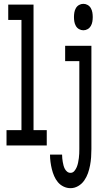

<svg xmlns="http://www.w3.org/2000/svg" viewBox="-20 -759 540 1002"><path d="M14 0V-80H92V-655H23V-735H155V-80H224V0ZM415 -601Q403 -601 392.5 -607Q382 -613 376 -623.5Q370 -634 368 -646Q366 -658 366 -670Q366 -682 368 -694Q370 -706 376 -716.5Q382 -727 392.5 -733Q403 -739 415 -739Q427 -739 437.5 -733Q448 -727 454 -716.5Q460 -706 462 -694Q464 -682 464 -670Q464 -658 462 -646Q460 -634 454 -623.5Q448 -613 437.5 -607Q427 -601 415 -601ZM348 223Q329 223 311.5 214.5Q294 206 282 191.5Q270 177 262.5 159.5Q255 142 250.5 123.5Q246 105 243.5 86Q241 67 241 48H304Q304 58 305 67.5Q306 77 307.5 86Q309 95 311.5 104.5Q314 114 318.5 122.5Q323 131 330.5 137Q338 143 348 143Q360 143 368 133.5Q376 124 380.5 113Q385 102 387.5 90Q390 78 391.5 66Q393 54 393.5 42.5Q394 31 394 19V-440H320V-520H457V19Q457 40 455.5 61.5Q454 83 450 104Q446 125 439 145Q432 165 419.5 183Q407 201 388 212Q369 223 348 223Z"/></svg>

Font: Iosevka Curly Medium
Style: Regular
Weight: 500
Monospace: yes
Designer: Belleve Invis
Foundry: Belleve Invis
Version: Version 22.1.2; ttfautohint (v1.8.4)